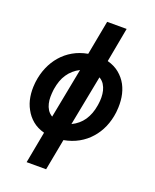

<svg xmlns="http://www.w3.org/2000/svg" viewBox="-171 -847 929 1148"><g transform="rotate(20 293.5 -273.5)"><path d="M28.3 -266.1 27.3 -255.9Q22.9 -212.4 29.5 -171.4Q36.1 -130.4 55.2 -96.2Q73.7 -61 104.5 -35.4Q135.3 -9.8 179.7 2L142.1 203.1H266.1L303.7 3.9Q355 -5.4 396.5 -28.6Q438 -51.8 468.3 -86.4Q499 -120.6 518.1 -164.6Q537.1 -208.5 543.5 -259.8L544.4 -270.5Q548.8 -314 542.5 -355.5Q536.1 -397 517.6 -432.1Q498.5 -467.3 467 -493.2Q435.5 -519 391.1 -530.8L431.6 -750H307.6L266.6 -531.7Q215.3 -522.5 174.1 -498.8Q132.8 -475.1 103 -440.4Q72.8 -405.8 53.7 -361.3Q34.7 -316.9 28.3 -266.1ZM315.9 -102.5 377.9 -422.4Q397.9 -410.6 408.9 -393.1Q419.9 -375.5 424.8 -355.5Q429.7 -335 429.9 -313Q430.2 -291 426.8 -270L425.3 -260.3Q420.9 -232.9 411.9 -208.7Q402.8 -184.6 388.7 -163.6Q375.5 -144.5 357.4 -129.2Q339.4 -113.8 315.9 -102.5ZM253.9 -423.8 192.4 -105Q172.9 -116.7 162.1 -134Q151.4 -151.4 147 -170.9Q142.1 -190.9 142.3 -212.6Q142.6 -234.4 145 -255.4L146.5 -265.6Q150.9 -292.5 159.4 -316.7Q168 -340.8 181.6 -360.8Q194.8 -380.4 212.6 -396.2Q230.5 -412.1 253.9 -423.8Z"/></g></svg>

Font: Roboto Mono SemiBold
Style: Italic
Weight: 600
Italic angle: -10°
Monospace: yes
Designer: Google
Version: Version 3.000